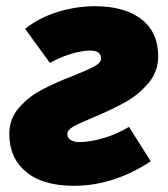

<svg xmlns="http://www.w3.org/2000/svg" viewBox="-20 -586 542 619"><path d="M10 -154Q10 -203 41 -238.5Q72 -274 114.5 -296.5Q157 -319 217 -342Q264 -361 285 -372.5Q306 -384 306 -398Q306 -410 297 -416.5Q288 -423 271 -423Q243 -423 206.5 -411.5Q170 -400 141 -383L61 -493Q106 -529 166 -547.5Q226 -566 286 -566Q382 -566 436 -524Q490 -482 490 -405Q490 -355 458.5 -318Q427 -281 385.5 -257.5Q344 -234 282 -208Q236 -189 216.5 -178Q197 -167 197 -154Q197 -142 207.5 -135Q218 -128 234 -128Q269 -128 311.5 -140Q354 -152 396 -177L466 -66Q346 13 218 13Q118 13 64 -32Q10 -77 10 -154Z"/></svg>

Font: Nebula Sans Black
Style: Regular
Weight: 900
Italic angle: -9°
Designer: Paul D. Hunt for Adobe (as Source Sans)
Foundry: Nebula Entertainment & Broadcasting LLC
Version: Version 1.010